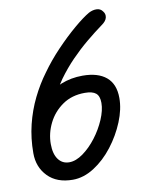

<svg xmlns="http://www.w3.org/2000/svg" viewBox="-79 -740 625 798"><g transform="rotate(-10 234.0 -340.5)"><path d="M409 -667Q419 -655 415.5 -640Q412 -625 393 -612Q360 -588 324.5 -558.5Q289 -529 256 -495Q223 -461 194 -421Q165 -379 143.5 -340.5Q122 -302 110.5 -259.5Q99 -217 99 -162L21 -137Q21 -200 35 -257Q49 -314 74 -365Q99 -416 131 -459Q163 -504 204 -547Q245 -590 284.5 -623.5Q324 -657 350 -672Q367 -681 383.5 -680.5Q400 -680 409 -667ZM164 0Q97 0 59 -39Q21 -78 21 -137L60 -290Q80 -326 112.5 -355.5Q145 -385 187 -402Q229 -419 278 -419Q343 -419 378 -389.5Q413 -360 413 -301Q413 -254 391.5 -201.5Q370 -149 334.5 -103Q299 -57 254.5 -28.5Q210 0 164 0ZM162 -74Q190 -74 220.5 -96Q251 -118 277 -152Q303 -186 319.5 -224.5Q336 -263 336 -294Q336 -323 321.5 -335Q307 -347 275 -347Q220 -347 180.5 -319.5Q141 -292 120 -249.5Q99 -207 99 -162Q99 -120 116 -97Q133 -74 162 -74Z"/></g></svg>

Font: Edu QLD Beginner Medium
Style: Regular
Weight: 500
Designer: Tina and Corey Anderson
Foundry: Google for Education
Version: Version 1.003